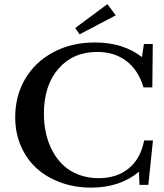

<svg xmlns="http://www.w3.org/2000/svg" viewBox="-20 -878 779 912"><path d="M357.9 -714.8 337.4 -745.1 490.2 -858.4 529.8 -805.2ZM413.1 13.2Q336.4 13.2 270 -10.5Q203.6 -34.2 155.5 -77.1Q107.4 -120.1 79.8 -183.1Q52.2 -246.1 52.2 -321.3Q52.2 -422.4 99.4 -502.9Q146.5 -583.5 233.2 -629.9Q319.8 -676.3 430.7 -676.3Q564.9 -676.3 654.3 -606.9L663.6 -668.9H705.6L703.6 -462.9H661.6Q637.2 -544.9 580.6 -588.1Q523.9 -631.3 441.9 -631.3Q327.1 -631.3 257.8 -551.8Q188.5 -472.2 188.5 -338.4Q188.5 -288.6 198.7 -243.4Q209 -198.2 230 -159.4Q251 -120.6 281.5 -92.3Q312 -64 354.7 -47.9Q397.5 -31.7 448.2 -31.7Q534.7 -31.7 591.3 -77.9Q647.9 -124 664.6 -210.9H706.5L684.6 0H642.6L640.1 -62Q548.8 13.2 413.1 13.2Z"/></svg>

Font: Elstob 6pt Medium
Style: Regular
Weight: 500
Designer: Peter S. Baker
Version: Version 1.015